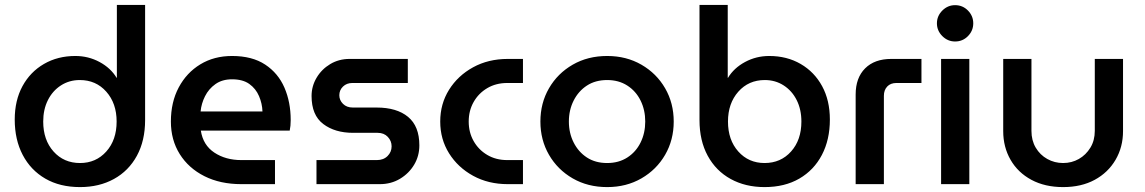

<svg xmlns="http://www.w3.org/2000/svg" viewBox="-20 -750 4663 782"><path d="M306 12Q384 12 444 -21Q504 -54 537.5 -115.5Q571 -177 571 -261V-730H456V-433H455Q431 -473 385.5 -497.5Q340 -522 287 -522Q215 -522 159 -489.5Q103 -457 71.5 -399Q40 -341 40 -263Q40 -181 72.5 -119Q105 -57 164.5 -22.5Q224 12 306 12ZM306 -86Q240 -86 198 -133Q156 -180 156 -255Q156 -304 175 -342Q194 -380 228 -402Q262 -424 305 -424Q371 -424 413 -376.5Q455 -329 455 -255Q455 -180 413 -133Q371 -86 306 -86Z M963 0Q877 0 812.5 -32.5Q748 -65 712 -122.5Q676 -180 676 -255Q676 -334 708 -394Q740 -454 796 -488Q852 -522 925 -522Q1007 -522 1060 -487Q1113 -452 1138.5 -393Q1164 -334 1164 -261Q1164 -237 1160 -218H798Q807 -159 853 -128.5Q899 -98 963 -98H1100V0ZM797 -296H1049Q1048 -328 1035 -358.5Q1022 -389 995.5 -408Q969 -427 925 -427Q885 -427 857.5 -407.5Q830 -388 815 -358Q800 -328 797 -296Z M1269 0V-98H1515Q1542 -98 1558.5 -114.5Q1575 -131 1575 -154Q1575 -176 1559.5 -192.5Q1544 -209 1518 -209H1418Q1344 -209 1296.5 -245Q1249 -281 1249 -359Q1249 -399 1269.5 -433.5Q1290 -468 1325 -489Q1360 -510 1404 -510H1641V-412H1415Q1392 -412 1377 -397.5Q1362 -383 1362 -362Q1362 -342 1377 -327Q1392 -312 1417 -312H1514Q1596 -312 1642 -274Q1688 -236 1688 -158Q1688 -115 1667 -79.5Q1646 -44 1609.5 -22Q1573 0 1527 0Z M2048 0Q1969 0 1907 -34Q1845 -68 1809 -125.5Q1773 -183 1773 -255Q1773 -327 1809 -384.5Q1845 -442 1907 -476Q1969 -510 2048 -510H2110V-412H2046Q2000 -412 1964.5 -391Q1929 -370 1909 -334.5Q1889 -299 1889 -255Q1889 -211 1909 -175.5Q1929 -140 1964.5 -119Q2000 -98 2046 -98H2110V0Z M2453 12Q2374 12 2312.5 -23.5Q2251 -59 2216 -119.5Q2181 -180 2181 -255Q2181 -330 2216 -390.5Q2251 -451 2312.5 -486.5Q2374 -522 2453 -522Q2531 -522 2592.5 -486.5Q2654 -451 2689 -390.5Q2724 -330 2724 -255Q2724 -180 2689 -119.5Q2654 -59 2592.5 -23.5Q2531 12 2453 12ZM2453 -86Q2500 -86 2535 -108.5Q2570 -131 2589 -169.5Q2608 -208 2608 -255Q2608 -302 2589 -340.5Q2570 -379 2535 -401.5Q2500 -424 2453 -424Q2405 -424 2370.5 -401.5Q2336 -379 2316.5 -340.5Q2297 -302 2297 -255Q2297 -208 2316.5 -169.5Q2336 -131 2370.5 -108.5Q2405 -86 2453 -86Z M3094 12Q3016 12 2956 -21Q2896 -54 2862.5 -115.5Q2829 -177 2829 -261V-730H2944V-433H2945Q2969 -473 3014.5 -497.5Q3060 -522 3113 -522Q3185 -522 3241 -489.5Q3297 -457 3328.5 -399Q3360 -341 3360 -263Q3360 -181 3327.5 -119Q3295 -57 3235.5 -22.5Q3176 12 3094 12ZM3094 -86Q3160 -86 3202 -133Q3244 -180 3244 -255Q3244 -304 3225 -342Q3206 -380 3172 -402Q3138 -424 3095 -424Q3029 -424 2987 -376.5Q2945 -329 2945 -255Q2945 -180 2987 -133Q3029 -86 3094 -86Z M3465 0V-365Q3465 -433 3503.5 -471.5Q3542 -510 3610 -510H3733V-412H3631Q3607 -412 3593.5 -397.5Q3580 -383 3580 -360V0Z M3813 0V-510H3928V0ZM3870 -581Q3840 -581 3818 -603Q3796 -625 3796 -655Q3796 -685 3818 -707Q3840 -729 3870 -729Q3901 -729 3922.5 -707Q3944 -685 3944 -655Q3944 -625 3922.5 -603Q3901 -581 3870 -581Z M4310 12Q4236 12 4181 -17.5Q4126 -47 4096 -99Q4066 -151 4066 -216V-510H4181V-217Q4181 -178 4198.5 -148.5Q4216 -119 4245.5 -102.5Q4275 -86 4310 -86Q4345 -86 4374 -102.5Q4403 -119 4421 -148.5Q4439 -178 4439 -217V-510H4554V-216Q4554 -151 4523.5 -99Q4493 -47 4438.5 -17.5Q4384 12 4310 12Z"/></svg>

Font: MuseoModerno Medium
Style: Regular
Weight: 500
Designer: Pablo Cosgaya, Héctor Gatti, Marcela Romero, and the Authors of The MuseoModerno Project.
Foundry: Omnibus-Type Team
Version: Version 1.001